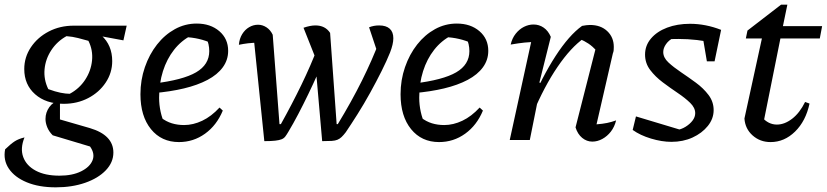

<svg xmlns="http://www.w3.org/2000/svg" viewBox="-43 -600 3546 823"><path d="M196 203Q124 203 72 181.5Q20 160 -5 123Q-30 86 -21 40Q4 16 20.5 5.5Q37 -5 62 -11Q43 36 56.5 73Q70 110 110 131.5Q150 153 212 153Q267 153 304.5 134.5Q342 116 353.5 87.5Q365 59 343 28L183 -20Q167 -36 159.5 -54.5Q152 -73 152 -90Q152 -118 168.5 -141Q185 -164 214 -172V-88L342 -51Q443 -21 443 54Q443 96 410.5 130Q378 164 322 183.5Q266 203 196 203ZM230 -155Q154 -155 107.5 -196Q61 -237 61 -304Q61 -355 89.5 -397.5Q118 -440 166 -465Q214 -490 273 -490Q346 -490 392 -448Q438 -406 438 -338Q438 -288 410 -246Q382 -204 335 -179.5Q288 -155 230 -155ZM256 -198Q297 -220 322 -258Q347 -296 351.5 -340.5Q356 -385 336 -425Q315 -431 291.5 -437Q268 -443 242 -445Q202 -423 177 -385Q152 -347 148 -303Q144 -259 164 -218Q194 -207 216.5 -202.5Q239 -198 256 -198ZM381 -416 273 -490H500L486 -427L394 -444Z M724 9Q649 9 604 -46.5Q559 -102 559 -196Q559 -257 578 -312Q597 -367 630 -409Q663 -451 706.5 -475Q750 -499 800 -499Q859 -499 897 -466.5Q935 -434 935 -382Q935 -343 912 -311.5Q889 -280 846.5 -257.5Q804 -235 745.5 -221Q687 -207 616 -201V-242Q741 -257 797.5 -290Q854 -323 854 -381Q854 -411 841 -438L868 -413Q840 -426 810 -433Q780 -440 748 -441L777 -448Q734 -426 703 -386.5Q672 -347 655.5 -295Q639 -243 639 -181Q639 -151 645.5 -121Q652 -91 665 -64L647 -96Q669 -79 693.5 -71.5Q718 -64 746 -64Q785 -64 824 -82.5Q863 -101 898 -139L912 -126Q886 -63 836 -27Q786 9 724 9Z M1338 5 1301 -418 1316 -335 1258 -481Q1287 -491 1309 -491Q1351 -491 1372 -459L1400 -68H1405Q1464 -165 1508.5 -254.5Q1553 -344 1583 -424L1581 -357L1539 -483Q1559 -491 1582 -491Q1612 -491 1627.5 -477Q1643 -463 1643 -436Q1643 -411 1629 -375Q1615 -340 1592.5 -295Q1570 -250 1543.5 -202Q1517 -154 1489.5 -110.5Q1462 -67 1439 -33Q1429 -20 1421 -12.5Q1413 -5 1403.5 -1Q1394 3 1379 4Q1364 5 1338 5ZM1090 5 1042 -463 1070 -417Q1041 -417 1020.5 -414.5Q1000 -412 981 -408Q983 -434 995 -453.5Q1007 -473 1025 -483.5Q1043 -494 1063 -494Q1082 -494 1099 -483Q1116 -472 1126 -451L1155 -68H1161Q1209 -154 1249 -236.5Q1289 -319 1320 -400L1350 -356Q1336 -322 1317.5 -280.5Q1299 -239 1278 -195.5Q1257 -152 1235.5 -111Q1214 -70 1193 -35Q1186 -23 1180 -15Q1174 -7 1164 -3Q1154 1 1136.5 3Q1119 5 1090 5Z M1839 9Q1764 9 1719 -46.5Q1674 -102 1674 -196Q1674 -257 1693 -312Q1712 -367 1745 -409Q1778 -451 1821.5 -475Q1865 -499 1915 -499Q1974 -499 2012 -466.5Q2050 -434 2050 -382Q2050 -343 2027 -311.5Q2004 -280 1961.5 -257.5Q1919 -235 1860.5 -221Q1802 -207 1731 -201V-242Q1856 -257 1912.5 -290Q1969 -323 1969 -381Q1969 -411 1956 -438L1983 -413Q1955 -426 1925 -433Q1895 -440 1863 -441L1892 -448Q1849 -426 1818 -386.5Q1787 -347 1770.5 -295Q1754 -243 1754 -181Q1754 -151 1760.5 -121Q1767 -91 1780 -64L1762 -96Q1784 -79 1808.5 -71.5Q1833 -64 1861 -64Q1900 -64 1939 -82.5Q1978 -101 2013 -139L2027 -126Q2001 -63 1951 -27Q1901 9 1839 9Z M2424 -54 2513 -403 2517 -380Q2496 -402 2479.5 -413Q2463 -424 2440 -434L2461 -437Q2404 -397 2347 -313.5Q2290 -230 2241 -113L2229 -149Q2255 -210 2282.5 -263Q2310 -316 2338.5 -360Q2367 -404 2395.5 -436.5Q2424 -469 2452 -489Q2462 -491 2470.5 -492Q2479 -493 2486 -493Q2532 -493 2560 -466.5Q2588 -440 2588 -399Q2588 -392 2587.5 -385Q2587 -378 2584 -371L2514 -67Q2540 -69 2559.5 -73Q2579 -77 2598 -84Q2591 -56 2575.5 -36Q2560 -16 2539 -4.5Q2518 7 2496 7Q2472 7 2452.5 -9Q2433 -25 2424 -54ZM2142 0 2243 -462 2256 -420Q2230 -420 2205.5 -417.5Q2181 -415 2146 -409Q2152 -436 2167.5 -455.5Q2183 -475 2203 -485Q2223 -495 2244 -495Q2268 -495 2287.5 -481.5Q2307 -468 2318 -442L2269 -246L2277 -244L2228 0Z M2669 -43 2683 -101 2886 -40 2855 -42Q2877 -45 2895.5 -56.5Q2914 -68 2925.5 -83Q2937 -98 2937 -115Q2937 -138 2915.5 -159Q2894 -180 2862 -201.5Q2830 -223 2798 -247Q2766 -271 2744 -300Q2722 -329 2722 -366Q2722 -405 2747.5 -435Q2773 -465 2816.5 -481.5Q2860 -498 2915 -498Q2948 -498 2981.5 -491.5Q3015 -485 3048 -472L3022 -415Q2984 -424 2944.5 -428.5Q2905 -433 2865 -433Q2847 -433 2829 -432.5Q2811 -432 2794 -429L2843 -437Q2824 -428 2812 -411Q2800 -394 2800 -377Q2800 -353 2822 -332.5Q2844 -312 2876 -290.5Q2908 -269 2940 -245.5Q2972 -222 2994 -193Q3016 -164 3016 -128Q3016 -91 2991 -60Q2966 -29 2925.5 -10.5Q2885 8 2835 8Q2794 8 2747.5 -6Q2701 -20 2669 -43ZM2987 -337 2964 -473 3048 -472 3020 -337Z M3260 9Q3215 9 3183 -19.5Q3151 -48 3148 -92L3227 -454H3306L3226 -56L3222 -99Q3250 -66 3287 -66Q3320 -66 3352.5 -91Q3385 -116 3408 -163L3427 -156Q3411 -81 3365 -36Q3319 9 3260 9ZM3154 -435 3161 -469 3305 -580H3332L3313 -488H3481L3471 -435Z"/></svg>

Font: Piazzolla Thin Medium
Style: Italic
Weight: 500
Italic angle: -11.3°
Version: Version 2.005